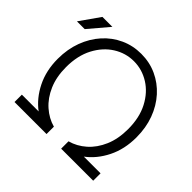

<svg xmlns="http://www.w3.org/2000/svg" viewBox="-171 -933 1134 1134"><g transform="rotate(45 396.5 -365.5)"><path d="M348.1 0H80.6V-61.5H220.7Q158.2 -107.9 119.4 -185.5Q80.6 -263.2 80.6 -361.3Q80.6 -441.9 105.7 -509.3Q130.9 -576.7 175.5 -626.5Q220.2 -676.3 280 -703.6Q339.8 -731 409.2 -731Q479 -731 538.6 -703.6Q598.1 -676.3 643.1 -626.5Q688 -576.7 712.9 -509.3Q737.8 -441.9 737.8 -361.3Q737.8 -263.2 699.2 -185.5Q660.6 -107.9 598.1 -61.5H737.8V0H470.2V-61.5Q524.9 -76.2 570.1 -116Q615.2 -155.8 641.8 -217.8Q668.5 -279.8 668.5 -361.3Q668.5 -457 632.3 -526.1Q596.2 -595.2 536.9 -632.3Q477.5 -669.4 409.2 -669.4Q340.8 -669.4 281.7 -632.3Q222.7 -595.2 186.3 -526.1Q149.9 -457 149.9 -361.3Q149.9 -279.8 176.8 -217.8Q203.6 -155.8 248.8 -116Q293.9 -76.2 348.1 -61.5ZM69.3 -597.7H4.4L92.3 -722.7H175.3Z"/></g></svg>

Font: Giphurs Light
Style: Regular
Weight: 300
Version: Version 0.920; ttfautohint (v1.8.4.7-5d5b)